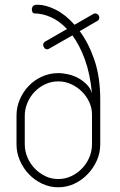

<svg xmlns="http://www.w3.org/2000/svg" viewBox="-20 -788 508 814"><path d="M127 -731Q121 -731 118 -736Q115 -741 115 -748Q115 -756 120 -762Q125 -768 139 -768Q174 -768 216 -747Q258 -726 296 -683L376 -729Q380 -731 383 -731Q390 -731 395.5 -726Q401 -721 401 -714Q401 -703 392 -699L318 -656Q356 -605 380.5 -533Q405 -461 405 -365V-176Q405 -140 390.5 -107.5Q376 -75 351.5 -49.5Q327 -24 295 -9Q263 6 227 6Q191 6 159 -9Q127 -24 103 -49Q79 -74 64.5 -107Q50 -140 50 -176V-298Q50 -334 64 -366.5Q78 -399 102 -424Q126 -449 158.5 -463.5Q191 -478 227 -478Q248 -478 271 -472.5Q294 -467 313.5 -456Q333 -445 348.5 -429Q364 -413 370 -392Q362 -475 340 -535.5Q318 -596 287 -638L189 -582Q184 -579 180 -579Q173 -579 168 -585Q163 -591 163 -598Q163 -607 172 -612L264 -665Q232 -699 196 -715Q160 -731 127 -731ZM370 -303Q370 -330 358.5 -355Q347 -380 327.5 -399.5Q308 -419 282 -431Q256 -443 227 -443Q197 -443 171 -430.5Q145 -418 126 -398Q107 -378 96 -351.5Q85 -325 85 -298V-176Q85 -148 96 -121.5Q107 -95 126.5 -74.5Q146 -54 171.5 -41.5Q197 -29 227 -29Q257 -29 283 -41.5Q309 -54 328.5 -74.5Q348 -95 359 -121.5Q370 -148 370 -176Z"/></svg>

Font: AkaAcidDosis
Style: ExtraLight
Weight: 250
Designer: Edgar Tolentino, Pablo Impallari, Igino Marini, Aka-Acid
Foundry: Edgar Tolentino, Pablo Impallari, Igino Marini, Aka-Acid
Version: Version 1.007